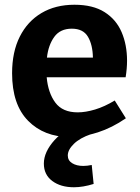

<svg xmlns="http://www.w3.org/2000/svg" viewBox="-20 -566 590 810"><path d="M275 12Q166 12 98.5 -56.5Q31 -125 31 -257Q31 -347 63.5 -411.5Q96 -476 155 -511Q214 -546 294 -546Q372 -546 421 -515Q470 -484 493 -430.5Q516 -377 516 -310Q516 -277 510 -240H177Q183 -174 213.5 -133Q244 -92 308 -92Q341 -92 381 -104Q421 -116 464 -142L511 -67Q453 -27 392.5 -7.5Q332 12 275 12ZM283 -445Q234 -445 209 -410.5Q184 -376 178 -323H372Q371 -377 351 -411Q331 -445 283 -445ZM292 224Q236 224 200.5 197.5Q165 171 165 124Q165 75 210.5 24.5Q256 -26 351 -52L364 0Q317 16 291.5 41Q266 66 266 90Q266 111 284.5 122.5Q303 134 331 134Q340 134 348.5 133Q357 132 367 130L375 210Q330 224 292 224Z"/></svg>

Font: Bitter
Style: Bold
Weight: 700
Designer: Sol Matas, and Bitter project Authors
Foundry: Sol Matas
Version: Version 2.001